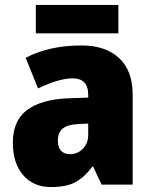

<svg xmlns="http://www.w3.org/2000/svg" viewBox="-20 -747 616 777"><path d="M310 -563Q407 -563 462 -512Q517 -461 517 -363V0H391L357 -73H354Q322 -30 285.5 -10Q249 10 186 10Q115 10 73.5 -38.5Q32 -87 32 -169Q32 -258 88.5 -301Q145 -344 252 -349L337 -352V-362Q337 -398 320.5 -414Q304 -430 275 -430Q245 -430 209 -419Q173 -408 134 -389L84 -513Q129 -537 185.5 -550Q242 -563 310 -563ZM299 -245Q253 -243 233.5 -226.5Q214 -210 214 -179Q214 -150 227.5 -136.5Q241 -123 263 -123Q294 -123 315.5 -145Q337 -167 337 -202V-247ZM459 -727V-612H125V-727Z"/></svg>

Font: Noto Sans Lao Looped SemiCondensed Black
Style: Regular
Weight: 900
Width: 4
Designer: Mark Frömberg, Ben Mitchell
Foundry: The Fontpad Ltd
Version: Version 1.002; ttfautohint (v1.8.4.7-5d5b)